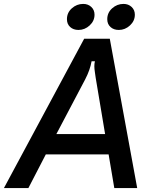

<svg xmlns="http://www.w3.org/2000/svg" viewBox="-67 -961 796 981"><path d="M78 0H-47L363 -763H494L634 0H517L488 -172H167ZM221 -276H470L422 -563Q421 -572 418 -591Q415 -610 415 -623Q415 -636 418 -648H401Q393 -603 368 -555ZM275 -863Q275 -896 300 -918.5Q325 -941 358 -941Q383 -941 399.5 -925.5Q416 -910 416 -886Q416 -854 391 -831Q366 -808 334 -808Q308 -808 291.5 -823Q275 -838 275 -863ZM481 -863Q481 -896 506 -918.5Q531 -941 564 -941Q589 -941 605.5 -925.5Q622 -910 622 -886Q622 -854 597 -831Q572 -808 540 -808Q514 -808 497.5 -823Q481 -838 481 -863Z"/></svg>

Font: Open Sauce Sans Medium Italic
Style: Regular
Weight: 500
Italic angle: -10°
Designer: Alfredo Marco Pradil
Foundry: Creative Sauce Fz LLC
Version: Version 1.477